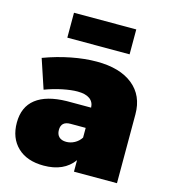

<svg xmlns="http://www.w3.org/2000/svg" viewBox="-114 -853 840 953"><g transform="rotate(15 306.0 -376.0)"><path d="M573 -354V0H352V-59Q302 10 198 10Q112 10 63.5 -36.5Q15 -83 15 -162Q15 -243 69 -285Q123 -327 227 -329H352Q351 -358 329.5 -373.5Q308 -389 267 -389Q235 -389 190.5 -380Q146 -371 101 -354L51 -504Q121 -530 190.5 -543.5Q260 -557 321 -557Q440 -557 506.5 -503.5Q573 -450 573 -354ZM352 -175V-225H274Q226 -225 226 -181Q226 -158 239 -145.5Q252 -133 276 -133Q298 -133 318.5 -144Q339 -155 352 -175ZM148 -762H468V-634H148Z"/></g></svg>

Font: Argentum Sans Black
Style: Regular
Weight: 900
Designer: Julieta Ulanovsky (Modified by Cristiano Sobral)
Foundry: Julieta Ulanovsky
Version: Version 1.000; ttfautohint (v1.5.65-e2d9)